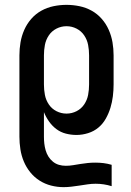

<svg xmlns="http://www.w3.org/2000/svg" viewBox="-20 -548 540 791"><path d="M242 223Q216 223 190.5 216.5Q165 210 143 196Q121 182 104.5 161.5Q88 141 78 117Q68 93 64 67Q60 41 60 15V-320Q60 -347 64.5 -373.5Q69 -400 80 -425Q91 -450 109 -470.5Q127 -491 150.5 -504Q174 -517 200.5 -522.5Q227 -528 254 -528Q281 -528 307.5 -522.5Q334 -517 357.5 -504Q381 -491 399 -470.5Q417 -450 428 -425Q439 -400 443.5 -373.5Q448 -347 448 -320V-200Q448 -176 445 -151.5Q442 -127 435 -104Q428 -81 416 -59.5Q404 -38 385.5 -22.5Q367 -7 343 0.5Q319 8 295 8Q273 8 251.5 2.5Q230 -3 212.5 -16Q195 -29 182 -47.5Q169 -66 161 -86V15Q161 29 162.5 43Q164 57 168 71Q172 85 179.5 97Q187 109 198 118Q209 127 222.5 131Q236 135 251 135Q266 135 281 132.5Q296 130 311.5 127.5Q327 125 342 123.5Q357 122 373 122Q390 122 406.5 124Q423 126 440 131V219Q424 214 407.5 211.5Q391 209 374 209Q357 209 340.5 211.5Q324 214 307.5 216.5Q291 219 274.5 221Q258 223 242 223ZM254 -80Q276 -80 295.5 -90Q315 -100 327 -118Q339 -136 343 -157Q347 -178 347 -200V-320Q347 -342 343 -363Q339 -384 327 -402Q315 -420 295.5 -430Q276 -440 254 -440Q232 -440 212.5 -430Q193 -420 181 -402Q169 -384 165 -363Q161 -342 161 -320V-200Q161 -178 165 -157Q169 -136 181 -118Q193 -100 212.5 -90Q232 -80 254 -80Z"/></svg>

Font: Iosevka Term Semibold
Style: Regular
Weight: 600
Monospace: yes
Designer: Belleve Invis
Foundry: Belleve Invis
Version: Version 31.4.0